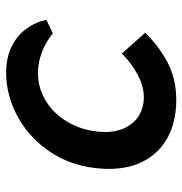

<svg xmlns="http://www.w3.org/2000/svg" viewBox="-4 -594 607 640"><g transform="rotate(-90 300.0 -274.5)"><path d="M56.5 -216Q56.5 -247.5 62.5 -283.5Q77 -364.5 124.2 -427Q171.5 -489.5 238.8 -523.8Q306 -558 377.5 -558Q426.5 -558 463.2 -540.2Q500 -522.5 522.5 -492.2Q545 -462 553.5 -424L508.5 -402.5Q445 -452 376 -452Q330 -452 289.2 -429.2Q248.5 -406.5 220.5 -365Q192.5 -323.5 183 -269.5Q179.5 -249 179.5 -229Q179.5 -188 195 -158.5Q210.5 -129 236.8 -114Q263 -99 294.5 -99Q332 -99 371.5 -120.2Q411 -141.5 441 -172.5L510.5 -94.5Q465 -48 410.5 -19.5Q356 9 285.5 9Q217 9 165.2 -17.5Q113.5 -44 85 -94.8Q56.5 -145.5 56.5 -216Z"/></g></svg>

Font: JuliaMono
Style: Bold Italic
Weight: 700
Italic angle: -9°
Monospace: yes
Designer: cormullion
Foundry: corm
Version: Version 0.057; ttfautohint (v1.8.4)